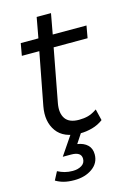

<svg xmlns="http://www.w3.org/2000/svg" viewBox="-125 -662 636 945"><g transform="rotate(-15 193.5 -189.0)"><path d="M221 8Q137 8 101 -42Q65 -92 79 -168L130 -435H41L52 -497H142L161 -601H234L215 -497H387L376 -435H203L152 -164Q143 -115 162.5 -86.5Q182 -58 232 -58Q257 -58 278 -63.5Q299 -69 324 -86L338 -28Q313 -9 282 -0.5Q251 8 221 8ZM133 223Q102 223 79.5 217Q57 211 39 200L61 158Q78 167 96.5 172Q115 177 137 177Q164 177 182.5 165.5Q201 154 201 132Q201 97 149 97H107L185 -18H240L192 55Q225 60 243.5 78Q262 96 262 126Q262 170 225 196.5Q188 223 133 223Z"/></g></svg>

Font: Livvic
Style: Italic
Weight: 400
Italic angle: -10°
Designer: Jacques Le Bailly, Baron von Fonthausen
Version: Version 1.001; ttfautohint (v1.8.2)